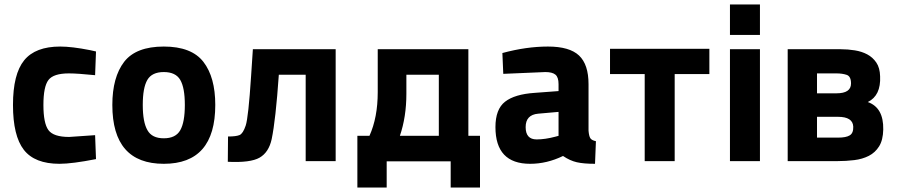

<svg xmlns="http://www.w3.org/2000/svg" viewBox="-20 -720 4012 858"><path d="M249 -512Q301 -512 382 -496L409 -490L405 -384Q326 -392 288 -392Q219 -392 196.5 -362.5Q174 -333 174 -251Q174 -169 196.5 -138.5Q219 -108 289 -108L405 -116L409 -9Q302 12 246 12Q135 12 86.5 -50.5Q38 -113 38 -251Q38 -389 88 -450.5Q138 -512 249 -512Z M535 -444Q588 -512 712 -512Q836 -512 889 -443.5Q942 -375 942 -251Q942 12 712 12Q482 12 482 -251Q482 -375 535 -444ZM639 -138Q659 -102 712 -102Q765 -102 785.5 -138Q806 -174 806 -251Q806 -328 785.5 -363Q765 -398 712 -398Q659 -398 638.5 -363Q618 -328 618 -251Q618 -174 639 -138Z M1346 0V-386H1226Q1212 -184 1194 -98Q1181 -39 1140 -15.5Q1099 8 998 3L999 -110Q1035 -110 1050.5 -116.5Q1066 -123 1078 -159Q1090 -195 1102 -379L1110 -500H1480V0Z M1631 -113Q1668 -195 1668 -308V-500H2073V-113H2125V118H1994V1H1708V118H1577V-113ZM1796 -301Q1796 -198 1767 -113H1941V-386H1796Z M2610 -344V-136Q2612 -112 2618 -102.5Q2624 -93 2643 -89L2639 12Q2588 12 2557.5 5Q2527 -2 2496 -23Q2424 12 2349 12Q2194 12 2194 -152Q2194 -232 2237 -265.5Q2280 -299 2369 -305L2476 -313V-344Q2476 -375 2462 -386.5Q2448 -398 2417 -398L2229 -390L2225 -483Q2332 -512 2428.5 -512Q2525 -512 2567.5 -472Q2610 -432 2610 -344ZM2385 -212Q2329 -207 2329 -152Q2329 -97 2378 -97Q2416 -97 2461 -109L2476 -113V-220Z M2706 -502H3150V-389H2995V0H2861V-389H2706Z M3242 0V-500H3376V0ZM3242 -564V-700H3376V-564Z M3783 -347Q3783 -303 3718 -303H3631V-392H3718Q3744 -392 3763.5 -385.5Q3783 -379 3783 -347ZM3793 -154Q3794 -125 3777 -115Q3761 -105 3725 -105H3631V-198H3725Q3791 -198 3793 -154ZM3722 0Q3761 0 3797.5 -4.5Q3834 -9 3862.5 -23.5Q3891 -38 3908.5 -66Q3926 -94 3927 -141Q3929 -239 3858 -264Q3917 -293 3913 -379Q3912 -417 3896 -440.5Q3880 -464 3855.5 -477Q3831 -490 3800 -495Q3769 -500 3737 -500H3500V0Z"/></svg>

Font: Titillium Web[RUS by Daymarius]
Style: Bold
Weight: 700
Designer: Cyrillization by Daymarius
Foundry: Cyrillization by Daymarius
Version: Version 1.002 September 11, 2018